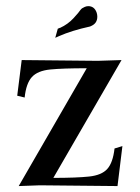

<svg xmlns="http://www.w3.org/2000/svg" viewBox="-20 -611 461 631"><path d="M366.2 0.5 110.8 -2Q98.1 -2 41.5 0.5L265.1 -386.7Q186 -386.7 144.8 -382.6Q103.5 -378.4 84.7 -357.7Q65.9 -336.9 61 -290.5L36.6 -296.4L51.3 -413.6L301.3 -411.1L379.4 -413.6L155.3 -26.4Q231.4 -26.4 272.7 -30.8Q314 -35.2 332.5 -55.7Q351.1 -76.2 356.4 -123L382.3 -130.9ZM161.6 -486.8 169.9 -516.6Q175.8 -519 176.3 -519.3Q176.8 -519.5 177.7 -519.5Q203.1 -531.2 221.4 -551Q239.7 -570.8 244.6 -578.6Q245.6 -579.1 245.6 -579.6Q248.5 -584 258.8 -588.4Q264.6 -590.8 270 -590.8Q290.5 -590.8 297.9 -568.8Q299.8 -562.5 299.8 -556.2Q299.8 -534.7 280.3 -525.9L275.9 -523.9Q215.8 -510.7 173.8 -492.2Z"/></svg>

Font: Quaaykop
Style: Regular
Weight: 400
Designer: Tup Wanders
Foundry: Free font, DO NOT SELL
Version: Version 1.00;July 31, 2023;FontCreator 11.5.0.2430 64-bit